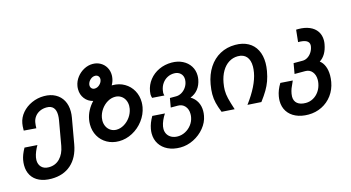

<svg xmlns="http://www.w3.org/2000/svg" viewBox="-97 -1124 3193 1746"><g transform="rotate(-15 1500.0 -251.5)"><path d="M5.5 0.5Q5.5 -23 10 -48.5Q18.5 -95.5 51 -153.5L170.5 -145.5Q156.5 -122.5 144.8 -94Q133 -65.5 128.5 -40.5Q126 -26.5 126 -15Q126 26 150.5 51.2Q175 76.5 219.5 76.5Q282 76.5 323.5 33.8Q365 -9 378 -81.5L418.5 -312Q423 -338.5 423 -360Q423 -406.5 402 -430.5Q381 -454.5 339.5 -454.5Q304 -454.5 275.5 -441.2Q247 -428 229 -404.5Q211 -381 205.5 -352Q200.5 -323 200.5 -295.5L84.5 -304.5V-315.5Q84.5 -348.5 89 -372Q98.5 -425 135.2 -468Q172 -511 226.8 -535.5Q281.5 -560 342.5 -560Q404 -560 449.2 -535.2Q494.5 -510.5 518.8 -465.8Q543 -421 543 -361.5Q543 -334 538 -306L495.5 -64.5Q474 55 401.5 119.2Q329 183.5 216 183.5Q150.5 183.5 103 161.5Q55.5 139.5 30.5 98.2Q5.5 57 5.5 0.5Z M680.5 -202Q680.5 -227 684.5 -248.5Q692 -291 712.8 -330Q733.5 -369 764.5 -401.5Q716.5 -413 687.5 -450.8Q658.5 -488.5 658.5 -539.5Q658.5 -557 661 -570Q668.5 -613.5 696.2 -649.8Q724 -686 763.5 -707Q803 -728 845 -728Q886 -728 918.8 -709.2Q951.5 -690.5 970 -657.8Q988.5 -625 988.5 -585Q988.5 -570 985.5 -554Q980.5 -524 963.5 -494.5H971Q1033.5 -494.5 1083 -465.5Q1132.5 -436.5 1160 -386.8Q1187.5 -337 1187.5 -276.5Q1187.5 -256.5 1183.5 -231.5Q1171.5 -165 1129.2 -108.8Q1087 -52.5 1025.5 -19.8Q964 13 898 13Q835.5 13 785.8 -15Q736 -43 708.2 -92.2Q680.5 -141.5 680.5 -202ZM1066.5 -247Q1069 -262 1069 -274Q1069 -306 1056 -331.5Q1043 -357 1019.2 -371.8Q995.5 -386.5 965.5 -386.5Q928 -386.5 893 -365.8Q858 -345 833.2 -309.8Q808.5 -274.5 801 -233.5Q798.5 -218.5 798.5 -207Q798.5 -175 811.8 -149.2Q825 -123.5 848.8 -108.8Q872.5 -94 902 -94Q939 -94 974.2 -114.8Q1009.5 -135.5 1034.2 -170.5Q1059 -205.5 1066.5 -247ZM878.5 -570Q879 -573 879 -578.5Q879 -595.5 868 -606.8Q857 -618 839.5 -618Q814.5 -618 793.8 -599Q773 -580 768.5 -554.5Q768 -551.5 768 -546Q768 -529 779 -517.8Q790 -506.5 807 -506.5Q832 -506.5 853 -525.5Q874 -544.5 878.5 -570Z M1201 22Q1201 3 1205 -20Q1214.5 -73.5 1248 -131L1365 -123Q1347 -96 1334.5 -67.5Q1322 -39 1317.5 -13Q1315.5 -2.5 1315.5 10Q1315.5 39.5 1329.5 62Q1343.5 84.5 1368.2 96.8Q1393 109 1425 109Q1462 109 1496.5 91Q1531 73 1555 41.5Q1579 10 1586 -29Q1588.5 -41.5 1588.5 -58.5Q1588.5 -104 1563.2 -132.5Q1538 -161 1496 -161H1430L1445 -247H1504Q1530.5 -247 1555.2 -261.2Q1580 -275.5 1597.5 -300.2Q1615 -325 1620 -354.5Q1622 -368.5 1622 -374Q1622 -410 1599 -431.8Q1576 -453.5 1539.5 -453.5Q1504.5 -453.5 1475.5 -438.2Q1446.5 -423 1427 -395.5Q1407.5 -368 1401 -332Q1398 -315.5 1398 -307Q1398 -297 1402.5 -282L1289 -290Q1283 -309 1283 -325Q1283 -336.5 1286 -353Q1296 -411.5 1332 -457.2Q1368 -503 1422.8 -528.5Q1477.5 -554 1542 -554Q1600 -554 1645.2 -531.2Q1690.5 -508.5 1715.8 -468.5Q1741 -428.5 1741 -378.5Q1741 -361.5 1738 -343.5Q1728.5 -291 1700 -254.8Q1671.5 -218.5 1627 -202Q1666 -178.5 1686.5 -141Q1707 -103.5 1707 -55.5Q1707 -33.5 1702.5 -10Q1692 49 1650.2 100.2Q1608.5 151.5 1547.5 182Q1486.5 212.5 1422 212.5Q1356 212.5 1306 188.5Q1256 164.5 1228.5 121.2Q1201 78 1201 22Z M1826 -180.5Q1826 -220.5 1835 -272Q1850.5 -360.5 1893 -425.5Q1935.5 -490.5 1999.5 -525.2Q2063.5 -560 2142.5 -560Q2213 -560 2263.8 -532.2Q2314.5 -504.5 2341.2 -452.5Q2368 -400.5 2368 -329.5Q2368 -295.5 2361 -255Q2352 -204.5 2337.5 -164.5Q2323 -124.5 2300 -85.5Q2277 -46.5 2239 4L2110 -4Q2222 -154 2243 -272Q2248.5 -304 2248.5 -328.5Q2248.5 -389 2220.2 -421.5Q2192 -454 2139 -454Q2093 -454 2054.5 -430Q2016 -406 1989.5 -361Q1963 -316 1952 -255Q1945 -215.5 1945 -185.5Q1945 -148 1954.5 -108Q1964 -68 1987.5 4L1866.5 -4Q1845.5 -56.5 1835.8 -96.5Q1826 -136.5 1826 -180.5Z M2401.5 37.5Q2401.5 18.5 2405.5 -5.5Q2415 -62 2450.5 -119.5L2565.5 -111.5Q2545 -68 2536.5 -45.8Q2528 -23.5 2523.5 2.5Q2521 17.5 2521 28.5Q2521 71 2549 93.8Q2577 116.5 2628.5 116.5Q2665.5 116.5 2698.2 98.5Q2731 80.5 2753.5 47.8Q2776 15 2783.5 -27Q2786.5 -43.5 2786.5 -59Q2786.5 -105.5 2762.2 -135Q2738 -164.5 2697 -164.5H2596.5L2613.5 -262H2699.5Q2723.5 -262 2746 -276Q2768.5 -290 2784 -313.8Q2799.5 -337.5 2804.5 -365.5Q2806 -373 2806 -379.5Q2806 -437.5 2702.5 -436L2714.5 -550Q2721.5 -550.5 2735 -550.5Q2795.5 -550.5 2840.5 -531.2Q2885.5 -512 2909.5 -476Q2933.5 -440 2933.5 -392Q2933.5 -373 2930 -355.5Q2921 -305 2899.8 -269.2Q2878.5 -233.5 2847 -214Q2874.5 -194 2890 -156.2Q2905.5 -118.5 2905.5 -68.5Q2905.5 -41.5 2900 -8.5Q2888 60.5 2848.8 113.8Q2809.5 167 2751 196Q2692.5 225 2624 225Q2557.5 225 2507 202Q2456.5 179 2429 136.5Q2401.5 94 2401.5 37.5Z"/></g></svg>

Font: JuliaMono BoldItalic
Style: Regular
Weight: 700
Italic angle: -9°
Monospace: yes
Designer: cormullion
Foundry: corm
Version: Version 0.049; ttfautohint (v1.8.4)